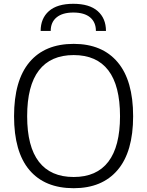

<svg xmlns="http://www.w3.org/2000/svg" viewBox="-20 -981 775 1011"><path d="M485 -818Q485 -864 454.5 -889.5Q424 -915 366 -915Q309 -915 278 -889.5Q247 -864 247 -818H194Q194 -884 237.5 -922.5Q281 -961 366 -961Q451 -961 494.5 -922.5Q538 -884 538 -818ZM612 -369Q612 -530 550.5 -610.5Q489 -691 368 -691Q247 -691 185 -610.5Q123 -530 123 -369Q123 -209 185 -129Q247 -49 368 -49Q489 -49 550.5 -129.5Q612 -210 612 -369ZM368 10Q216 10 135 -85.5Q54 -181 54 -369Q54 -557 135 -653.5Q216 -750 368 -750Q518 -750 599.5 -653.5Q681 -557 681 -369Q681 -182 599.5 -86Q518 10 368 10Z"/></svg>

Font: EncodeSans
Style: Light
Weight: 300
Designer: Pablo Impallari, Andres Torresi
Foundry: Pablo Impallari, Andres Torresi
Version: Version 1.000; ttfautohint (v1.4.1)